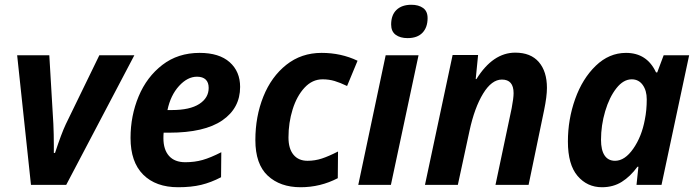

<svg xmlns="http://www.w3.org/2000/svg" viewBox="-20 -776 2922 806"><path d="M52 -544H187L204 -256Q206 -214 206 -166V-134H211Q238 -216 256 -254L397 -544H544L258 0H110Z M528 -197Q528 -290 562 -371.5Q596 -453 661.5 -503.5Q727 -554 818 -554Q900 -554 944 -515Q988 -476 988 -411Q988 -322 913 -270.5Q838 -219 690 -219H667Q666 -211 666 -196Q666 -148 689.5 -121.5Q713 -95 758 -95Q797 -95 830.5 -104.5Q864 -114 909 -137L908 -32Q866 -10 824.5 0Q783 10 728 10Q634 10 581 -43Q528 -96 528 -197ZM701 -314Q777 -314 816.5 -339.5Q856 -365 856 -407Q856 -430 843.5 -442Q831 -454 807 -454Q767 -454 731.5 -415Q696 -376 683 -314Z M1052 -188Q1052 -287 1085.5 -370.5Q1119 -454 1182 -504Q1245 -554 1330 -554Q1412 -554 1481 -521L1437 -415Q1408 -429 1384.5 -436Q1361 -443 1334 -443Q1291 -443 1258.5 -408Q1226 -373 1208.5 -317Q1191 -261 1191 -199Q1191 -152 1212 -126.5Q1233 -101 1271 -101Q1302 -101 1331 -110.5Q1360 -120 1399 -140L1398 -28Q1325 10 1242 10Q1156 10 1104 -38.5Q1052 -87 1052 -188Z M1622 -673Q1622 -713 1644.5 -734.5Q1667 -756 1707 -756Q1737 -756 1756 -742.5Q1775 -729 1775 -700Q1775 -661 1753.5 -638.5Q1732 -616 1691 -616Q1660 -616 1641 -630Q1622 -644 1622 -673ZM1599 -544H1737L1621 0H1484Z M1880 -545H1987L1977 -444H1980Q2049 -555 2143 -555Q2208 -555 2242 -515.5Q2276 -476 2276 -407Q2276 -371 2264 -313L2199 0H2060L2128 -322Q2136 -364 2136 -385Q2136 -442 2087 -442Q2044 -442 2008 -383Q1972 -324 1951 -227L1902 0H1764Z M2364 -182Q2364 -275 2394.5 -360.5Q2425 -446 2481 -500Q2537 -554 2608 -554Q2696 -554 2734 -472H2739L2766 -544H2873L2757 0H2652L2660 -76H2656Q2626 -35 2590 -12.5Q2554 10 2507 10Q2445 10 2404.5 -37.5Q2364 -85 2364 -182ZM2687 -274Q2695 -313 2695 -359Q2695 -396 2678 -419.5Q2661 -443 2632 -443Q2597 -443 2567.5 -405.5Q2538 -368 2520.5 -309Q2503 -250 2503 -189Q2503 -146 2518 -123.5Q2533 -101 2562 -101Q2603 -101 2638.5 -152Q2674 -203 2687 -274Z"/></svg>

Font: Noto Sans Display
Style: Bold Italic
Weight: 700
Italic angle: -12°
Designer: Monotype Design team
Foundry: Monotype Imaging Inc.
Version: Version 1.000